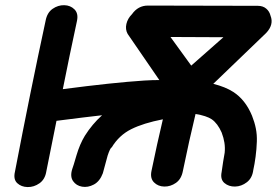

<svg xmlns="http://www.w3.org/2000/svg" viewBox="-20 -736 1092 758"><path d="M386 -52Q386 -53 405 -122Q415 -152 421 -154Q450 -202 498 -226Q546 -250 623 -265Q600 -168 578 -61Q572 -32 588 -16Q604 0 628.5 0.5Q653 1 674.5 -14Q696 -29 702 -61Q727 -183 752 -286Q795 -279 816 -265Q839 -249 855 -213Q863 -192 866 -172.5Q869 -153 867 -133Q865 -122 861 -98Q857 -74 855 -57Q849 -28 866 -13.5Q883 1 908 0.5Q933 0 954.5 -16.5Q976 -33 980 -65Q985 -87 989 -117Q993 -147 994 -177Q995 -204 990 -229Q985 -254 975 -279Q949 -342 901 -373Q870 -393 822 -405L1031 -606Q1062 -639 1048 -674Q1044 -691 1031 -702Q1018 -713 998 -713Q815 -714 564 -714Q525 -714 501 -680Q484 -663 479 -641.5Q474 -620 484 -602L609 -420Q582 -420 549 -418Q426 -410 228 -384Q253 -510 284 -654Q290 -683 274 -699Q258 -715 233.5 -715.5Q209 -716 187.5 -701Q166 -686 160 -654Q100 -376 39 -58Q32 -28 48 -13Q64 2 89 2.5Q114 3 136 -12.5Q158 -28 163 -60Q182 -157 203 -259Q320 -274 383 -281Q344 -246 315 -200Q295 -167 282 -123Q269 -78 265 -68Q256 -39 268.5 -21Q281 -3 304 1Q327 5 350.5 -7.5Q374 -20 386 -52ZM735 -477 653 -590Q765 -589 862 -589L735 -477Z"/></svg>

Font: Balsamiq Sans
Style: Bold Italic
Weight: 700
Italic angle: -12°
Designer: Michael Angeles
Foundry: Balsamiq SRL
Version: Version 1.020; ttfautohint (v1.8.4.7-5d5b);gftools[0.9.26]